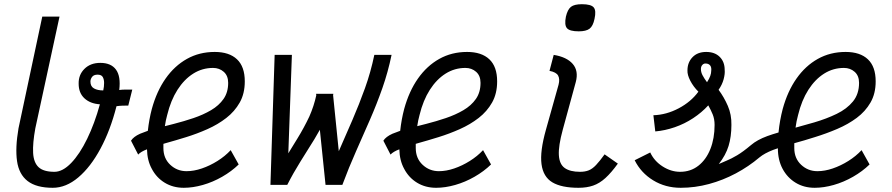

<svg xmlns="http://www.w3.org/2000/svg" viewBox="-20 -879 4240 913"><path d="M609 -453 590 -377Q576 -377 562 -376.5Q548 -376 534 -374Q505 -260 458 -172.5Q411 -85 352.5 -35.5Q294 14 231 14Q153 14 111.5 -18Q70 -50 61 -113Q52 -176 68 -269L181 -800H263L148 -269Q135 -198 137.5 -152Q140 -106 163.5 -84Q187 -62 239 -62Q278 -62 318.5 -104Q359 -146 394.5 -219Q430 -292 455 -383Q409 -386 381.5 -411.5Q354 -437 354 -481Q353 -523 381.5 -551.5Q410 -580 457 -580Q508 -580 531.5 -548Q555 -516 547 -451Q561 -453 576 -453ZM410 -491Q410 -468 427 -458.5Q444 -449 471 -449Q475 -467 475 -484.5Q475 -502 468.5 -513Q462 -524 444 -524Q426 -524 418 -513.5Q410 -503 410 -491Z M1077 -165 1115 -97Q1081 -64 1036.5 -38.5Q992 -13 944.5 0.5Q897 14 854 14Q803 14 763.5 -10Q724 -34 702 -76Q680 -116 679 -169Q650 -158 637 -144L603 -210Q615 -229 646 -243Q663 -250 683 -257Q689 -312 702 -361Q725 -445 767.5 -505.5Q810 -566 869 -599Q928 -632 1001 -632Q1070 -632 1107 -597Q1144 -562 1144 -492Q1144 -434 1120 -391.5Q1096 -349 1056 -318Q1016 -287 966.5 -265Q917 -243 865.5 -227Q814 -211 767 -198Q762 -196 757 -195Q757 -185 757 -175Q757 -126 789.5 -95.5Q822 -65 867 -65Q902 -65 940 -78Q978 -91 1014 -113.5Q1050 -136 1077 -165ZM764 -279Q785 -284 807 -290Q854 -302 900 -317.5Q946 -333 983.5 -355Q1021 -377 1043 -408.5Q1065 -440 1065 -485Q1065 -519 1044 -537.5Q1023 -556 993 -556Q942 -556 899 -529Q856 -502 824 -452Q792 -402 775 -332Q768 -307 764 -279Z M1760 -618H1842Q1825 -536 1798.5 -460.5Q1772 -385 1739.5 -310.5Q1707 -236 1673 -159.5Q1639 -83 1608 0H1528L1501 -262Q1488 -240 1475 -217Q1442 -164 1408.5 -110.5Q1375 -57 1346 0H1266L1286 -618H1368L1351 -150Q1373 -185 1394 -220Q1426 -272 1451 -325Q1473 -375 1484 -426L1483 -433H1565Q1564 -430 1564 -426L1591 -160Q1624 -236 1656 -309Q1688 -383 1715.5 -459.5Q1743 -536 1760 -618Z M2277 -165 2315 -97Q2281 -64 2236.5 -38.5Q2192 -13 2144.5 0.5Q2097 14 2054 14Q2003 14 1963.5 -10Q1924 -34 1902 -76Q1880 -116 1879 -169Q1850 -158 1837 -144L1803 -210Q1815 -229 1846 -243Q1863 -250 1883 -257Q1889 -312 1902 -361Q1925 -445 1967.5 -505.5Q2010 -566 2069 -599Q2128 -632 2201 -632Q2270 -632 2307 -597Q2344 -562 2344 -492Q2344 -434 2320 -391.5Q2296 -349 2256 -318Q2216 -287 2166.5 -265Q2117 -243 2065.5 -227Q2014 -211 1967 -198Q1962 -196 1957 -195Q1957 -185 1957 -175Q1957 -126 1989.5 -95.5Q2022 -65 2067 -65Q2102 -65 2140 -78Q2178 -91 2214 -113.5Q2250 -136 2277 -165ZM1964 -279Q1985 -284 2007 -290Q2054 -302 2100 -317.5Q2146 -333 2183.5 -355Q2221 -377 2243 -408.5Q2265 -440 2265 -485Q2265 -519 2244 -537.5Q2223 -556 2193 -556Q2142 -556 2099 -529Q2056 -502 2024 -452Q1992 -402 1975 -332Q1968 -307 1964 -279Z M2731 14Q2650 14 2606.5 -12Q2563 -38 2555 -98.5Q2547 -159 2576 -262L2636 -476Q2643 -503 2634 -519.5Q2625 -536 2593 -542L2613 -618Q2675 -608 2703.5 -575Q2732 -542 2718 -489L2656 -262Q2635 -185 2637.5 -141.5Q2640 -98 2665.5 -80Q2691 -62 2738 -62Q2762 -62 2779.5 -69Q2797 -76 2814.5 -94.5Q2832 -113 2855 -145L2918 -101Q2887 -58 2859 -32.5Q2831 -7 2800.5 3.5Q2770 14 2731 14ZM2732 -730Q2689 -730 2676 -745Q2663 -760 2671 -800Q2679 -834 2695 -846.5Q2711 -859 2747 -859Q2790 -859 2803 -844Q2816 -829 2807 -789Q2800 -755 2783.5 -742.5Q2767 -730 2732 -730Z M3551 -189Q3580 -214 3629 -232Q3654 -241 3682 -249Q3688 -308 3702 -361Q3725 -445 3767.5 -505.5Q3810 -566 3869 -599Q3928 -632 4001 -632Q4070 -632 4107 -597Q4144 -562 4144 -492Q4144 -434 4119.5 -391.5Q4095 -349 4054 -318.5Q4013 -288 3961.5 -266Q3910 -244 3855 -227Q3805 -211 3757 -198Q3757 -187 3757 -175Q3757 -126 3789.5 -95.5Q3822 -65 3867 -65Q3902 -65 3940 -78Q3978 -91 4014 -113.5Q4050 -136 4077 -165L4115 -97Q4081 -64 4036.5 -38.5Q3992 -13 3944.5 0.5Q3897 14 3854 14Q3803 14 3763.5 -10Q3724 -34 3701.5 -76Q3679 -118 3679 -173Q3679 -173 3679 -174Q3667 -170 3656 -166Q3615 -150 3592 -131Q3540 -87 3479 -54.5Q3418 -22 3351.5 -4Q3285 14 3217 14Q3144 14 3086 -21.5Q3028 -57 2998 -117L3072 -154Q3091 -113 3131 -87.5Q3171 -62 3214 -62Q3264 -62 3301 -91Q3338 -120 3358 -170.5Q3378 -221 3378 -285Q3378 -313 3369 -335Q3360 -357 3348 -378Q3317 -344 3276 -317Q3235 -290 3188.5 -274Q3142 -258 3096 -254L3087 -331Q3149 -333 3207.5 -364Q3266 -395 3301 -443Q3277 -467 3262.5 -495Q3248 -523 3249 -544Q3249 -582 3273 -607Q3297 -632 3338 -632Q3379 -632 3402.5 -608.5Q3426 -585 3426 -547Q3428 -528 3421 -502Q3414 -476 3397 -452Q3423 -417 3441 -375.5Q3459 -334 3458 -285Q3458 -229 3444.5 -185Q3431 -141 3398 -99Q3415 -107 3436 -115.5Q3457 -124 3485 -140.5Q3513 -157 3551 -189ZM3763 -272Q3808 -284 3852 -297Q3910 -314 3958.5 -337.5Q4007 -361 4036 -396.5Q4065 -432 4065 -485Q4065 -519 4044 -537.5Q4023 -556 3993 -556Q3942 -556 3899 -529Q3856 -502 3824 -452Q3792 -402 3775 -332Q3767 -303 3763 -272ZM3342 -488Q3353 -505 3357.5 -518Q3362 -531 3362 -542Q3364 -558 3357.5 -567Q3351 -576 3337 -577Q3327 -578 3320 -570.5Q3313 -563 3313 -551Q3313 -536 3320.5 -521.5Q3328 -507 3342 -488Z"/></svg>

Font: Victor Mono Thin Medium
Style: Italic
Weight: 500
Italic angle: -12°
Monospace: yes
Version: Version 1.561;gftools[0.9.30]